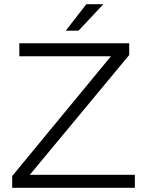

<svg xmlns="http://www.w3.org/2000/svg" viewBox="-20 -894 700 914"><path d="M38 -56 508 -626H72V-688H595V-632L122 -62H622V0H38ZM391 -874H472L354 -748H293Z"/></svg>

Font: Roundo
Style: Regular
Weight: 400
Designer: Namrata Goyal (Gurmukhi), Shiva Nallaperumal (Latin)
Foundry: Indian Type Foundry
Version: Version 1.000;PS 1.0;hotconv 1.0.88;makeotf.lib2.5.647800